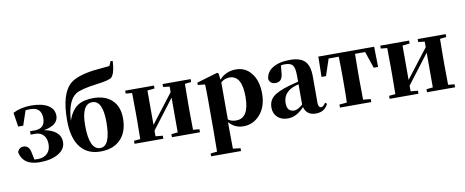

<svg xmlns="http://www.w3.org/2000/svg" viewBox="-87 -1275 4704 1942"><g transform="rotate(-10 2265.5 -304.0)"><path d="M54 -521Q135 -563 238 -563Q352 -563 414 -525Q475 -488 476 -419Q476 -321 327 -295Q496 -262 496 -145Q496 -73 425 -29Q352 17 229 17Q60 17 31 -117Q35 -141 55 -156Q73 -169 94 -168Q151 -166 164 -96L180 -19Q191 -18 216 -18Q277 -18 313 -53Q348 -88 348 -147Q348 -201 322 -235Q292 -274 235 -274H186V-309H233Q343 -309 341 -419Q339 -528 229 -528Q201 -528 178 -525L128 -376H76Z M963 -267Q963 -489 856 -489Q745 -489 745 -269Q745 -18 858 -18Q963 -18 963 -267ZM1133 -863Q1127 -744 1091 -702Q1067 -677 935 -661Q769 -640 715 -606Q625 -549 611 -343Q648 -444 710 -487Q770 -528 872 -528Q996 -528 1065 -462Q1135 -395 1135 -275Q1135 -128 1052 -51Q979 17 855 17Q726 17 655 -67Q574 -161 574 -352Q574 -628 685 -721Q752 -778 919 -802Q947 -806 1007 -811Q1067 -816 1091 -819L1112 -867Z M1812 -509Q1810 -393 1810 -308V-238Q1810 -153 1812 -37L1877 -31V0H1589V-31L1655 -38V-395L1427 -96V-38L1501 -31V0H1205V-31L1270 -37Q1272 -153 1272 -238V-308Q1272 -392 1270 -510L1205 -516V-546H1501V-516L1427 -508V-155L1655 -451V-508L1589 -516V-546H1877V-516Z M2177 -79Q2208 -54 2260 -54Q2393 -54 2393 -275Q2393 -494 2266 -494Q2216 -494 2177 -459ZM2173 -488Q2241 -563 2345 -563Q2440 -563 2500 -489Q2564 -410 2564 -276Q2564 -143 2492 -61Q2423 17 2321 17Q2233 17 2174 -52V7Q2174 65 2176 221L2253 230V259H1946V230L2013 223Q2015 65 2015 7V-320Q2015 -395 2012 -467L1938 -475V-499L2152 -562L2166 -552Z M2943 -305Q2905 -295 2888 -288Q2781 -244 2781 -139Q2781 -51 2856 -51Q2891 -51 2943 -97ZM2745 -510 2729 -504ZM3192 -61Q3157 17 3065 17Q2971 17 2947 -70Q2868 17 2778 17Q2713 17 2673 -20Q2632 -57 2632 -119Q2632 -188 2678 -229Q2725 -271 2845 -306Q2873 -314 2943 -332V-393Q2943 -471 2922 -500Q2900 -528 2843 -528Q2821 -528 2801 -524L2794 -453Q2790 -358 2719 -358Q2662 -358 2650 -409Q2656 -481 2720 -521Q2786 -563 2900 -563Q3006 -563 3053 -514Q3099 -466 3099 -357V-88Q3099 -37 3130 -37Q3151 -37 3175 -75Z M3559 -509Q3557 -393 3557 -308V-238Q3557 -154 3559 -38L3636 -31V0H3315V-31L3392 -38Q3395 -125 3395 -238V-308Q3395 -422 3392 -509H3288L3231 -338H3185L3189 -546H3762L3766 -338H3721L3663 -509Z M4432 -509Q4430 -393 4430 -308V-238Q4430 -153 4432 -37L4497 -31V0H4209V-31L4275 -38V-395L4047 -96V-38L4121 -31V0H3825V-31L3890 -37Q3892 -153 3892 -238V-308Q3892 -392 3890 -510L3825 -516V-546H4121V-516L4047 -508V-155L4275 -451V-508L4209 -516V-546H4497V-516Z"/></g></svg>

Font: Source Han Serif CN Heavy
Style: Regular
Weight: 900
Designer: Ryoko NISHIZUKA  (kana & ideographs); Frank Grießhammer (Latin, Greek & Cyrillic); Wenlong ZHANG  (bopomofo); Sandoll Co
Foundry: Adobe Systems Incorporated
Version: Version 1.000;PS 1;hotconv 16.6.53;makeotf.lib2.5.65590